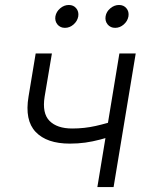

<svg xmlns="http://www.w3.org/2000/svg" viewBox="-20 -755 602 775"><path d="M261.7 -175.3Q168.9 -175.3 124 -222.4Q79.1 -269.5 95.2 -365.2L124 -539.1H189.5L160.2 -365.2Q149.4 -297.9 179.9 -267.1Q210.4 -236.3 271.5 -236.3Q320.8 -236.3 366.2 -246.6Q411.6 -256.8 459.5 -272.9L448.7 -210.9Q415 -199.7 384.5 -191.7Q354 -183.6 324.2 -179.4Q294.4 -175.3 261.7 -175.3ZM373 0 461.9 -539.1H527.8L438.5 0ZM444.8 -642.6Q425.8 -642.6 414.6 -656.2Q403.3 -669.9 406.2 -689Q409.2 -708 425.3 -721.4Q441.4 -734.9 460.4 -734.9Q479.5 -734.9 490.5 -721.4Q501.5 -708 498.5 -689Q495.1 -669.9 479.5 -656.2Q463.9 -642.6 444.8 -642.6ZM242.2 -642.6Q223.1 -642.6 211.9 -656.2Q200.7 -669.9 203.6 -689Q207 -708 222.9 -721.4Q238.8 -734.9 257.8 -734.9Q276.9 -734.9 287.8 -721.4Q298.8 -708 295.9 -689Q292.5 -669.9 276.9 -656.2Q261.2 -642.6 242.2 -642.6Z"/></svg>

Font: Inter 18pt Light
Style: Italic
Weight: 300
Italic angle: -9.3988°
Designer: Rasmus Andersson
Foundry: rsms
Version: Version 4.001;git-66647c0bb